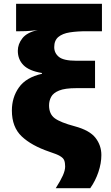

<svg xmlns="http://www.w3.org/2000/svg" viewBox="-20 -780 577 1002"><path d="M271 202Q296 163 308 136Q320 109 320 89Q320 69 315 56.5Q310 44 292.5 34Q275 24 238 12Q144 -20 93 -68.5Q42 -117 42 -203Q42 -272 79 -324Q116 -376 199 -395V-399Q132 -410 102.5 -440Q73 -470 73 -515Q73 -550 97 -580.5Q121 -611 177 -623Q156 -621 137 -619Q118 -617 85 -617H64V-760H512V-617H432Q382 -617 344 -611Q306 -605 284.5 -587Q263 -569 263 -534Q263 -503 287.5 -483Q312 -463 378 -463H476V-320H379Q319 -320 288.5 -307.5Q258 -295 247 -274.5Q236 -254 236 -230Q236 -185 265.5 -163Q295 -141 370 -121Q448 -100 478.5 -60.5Q509 -21 509 29Q509 72 493.5 118Q478 164 451 202Z"/></svg>

Font: Noto Sans Black
Style: Regular
Weight: 900
Designer: Monotype Design Team
Foundry: Monotype Imaging Inc.
Version: Version 2.007